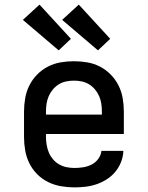

<svg xmlns="http://www.w3.org/2000/svg" viewBox="-20 -803 640 831"><path d="M302 8Q273 8 244 3Q215 -2 188.5 -15Q162 -28 141 -49Q120 -70 107 -96.5Q94 -123 89 -152Q84 -181 84 -210V-320Q84 -349 89 -378Q94 -407 107 -433Q120 -459 140.5 -480Q161 -501 187 -514.5Q213 -528 242 -533Q271 -538 300 -538Q329 -538 358 -533Q387 -528 413 -514.5Q439 -501 459.5 -480Q480 -459 493 -433Q506 -407 511 -378Q516 -349 516 -320V-223H179V-210Q179 -193 182 -175.5Q185 -158 191.5 -142.5Q198 -127 209.5 -113.5Q221 -100 236 -91.5Q251 -83 268 -79.5Q285 -76 302 -76Q321 -76 340 -79Q359 -82 376 -90.5Q393 -99 405 -115Q417 -131 419 -150H514Q513 -125 504 -102Q495 -79 479.5 -60Q464 -41 443 -27.5Q422 -14 399 -6Q376 2 351.5 5Q327 8 302 8ZM421 -307V-320Q421 -337 418.5 -354Q416 -371 409 -387Q402 -403 391 -416Q380 -429 365.5 -438Q351 -447 334 -450.5Q317 -454 300 -454Q283 -454 266 -450.5Q249 -447 234.5 -438Q220 -429 209 -416Q198 -403 191 -387Q184 -371 181.5 -354Q179 -337 179 -320V-307ZM404 -585 249 -717 321 -783 457 -635ZM234 -585 79 -717 151 -783 287 -635Z"/></svg>

Font: Iosevka Slab Medium Extended
Style: Regular
Weight: 500
Width: 7
Monospace: yes
Designer: Belleve Invis
Foundry: Belleve Invis
Version: Version 11.1.1; ttfautohint (v1.8.3)